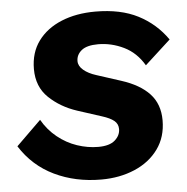

<svg xmlns="http://www.w3.org/2000/svg" viewBox="-50 -719 757 779"><g transform="rotate(-5 328.5 -329.5)"><path d="M332 11Q227 11 141.5 -30Q56 -71 4 -153L105 -252Q129 -210 165.5 -180.5Q202 -151 245 -136.5Q288 -122 331 -122Q377 -122 399 -141.5Q421 -161 421 -187Q421 -208 405 -221Q389 -234 357 -244L258 -276Q191 -298 144.5 -342.5Q98 -387 98 -459Q98 -526 132.5 -573Q167 -620 227.5 -645Q288 -670 366 -670Q469 -670 540 -633.5Q611 -597 657 -531L552 -435Q521 -488 470.5 -512.5Q420 -537 366 -537Q320 -537 298.5 -519.5Q277 -502 277 -476Q277 -456 296.5 -439.5Q316 -423 348 -413L447 -381Q522 -357 561 -315Q600 -273 600 -207Q600 -139 564.5 -90Q529 -41 468 -15Q407 11 332 11Z"/></g></svg>

Font: Work Sans
Style: Bold Italic
Weight: 700
Italic angle: -13°
Designer: Wei Huang
Foundry: Wei Huang
Version: Version 2.010; ttfautohint (v1.8.3)